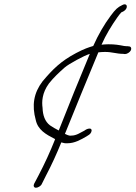

<svg xmlns="http://www.w3.org/2000/svg" viewBox="-20 -680 637 902"><path d="M180 -298C138 -243 129 -185 148 -116C158 -70 195 -49 238 -27C238 -26 238 -26 239 -26C216 32 190 89 160 146L140 184C136 193 139 202 149 202C158 202 172 194 176 185L195 147C222 96 247 41 268 -11C278 -8 287 -6 297 -7C331 -7 360 -24 386 -39C394 -44 404 -49 408 -58C413 -68 410 -76 401 -76C391 -76 383 -71 376 -66C357 -57 340 -43 315 -43C302 -41 294 -48 285 -51C336 -176 389 -308 442 -434C451 -435 462 -436 473 -436C508 -436 527 -427 559 -427L567 -426C577 -426 590 -434 595 -444C599 -453 595 -462 586 -462L579 -463C574 -463 569 -463 563 -464C537 -469 521 -472 489 -472C478 -472 467 -471 457 -470C477 -516 505 -561 531 -598C539 -609 545 -617 550 -622L559 -626C585 -640 579 -670 554 -656C533 -646 523 -637 500 -606C470 -566 441 -516 418 -464C395 -457 376 -451 338 -431C266 -393 228 -355 180 -298ZM210 -288C233 -317 257 -339 284 -363C302 -379 375 -419 402 -427C352 -308 303 -186 256 -67C241 -75 228 -82 215 -91C191 -109 181 -139 180 -173C176 -201 177 -243 210 -288Z"/></svg>

Font: Stray Cat
Style: SuObl
Weight: 400
Version: Version 1.0